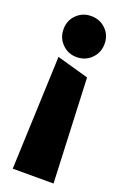

<svg xmlns="http://www.w3.org/2000/svg" viewBox="-140 -760 524 805"><g transform="rotate(20 121.5 -357.0)"><path d="M121 -531Q83 -531 56.5 -557.5Q30 -584 30 -623Q30 -662 56.5 -688Q83 -714 121 -714Q160 -714 186.5 -688Q213 -662 213 -623Q213 -584 186.5 -557.5Q160 -531 121 -531ZM192 -466 212 0H30L50 -506Z"/></g></svg>

Font: Palanquin Dark
Style: Bold
Weight: 700
Designer: Pria Ravichandran
Version: Version 1.000